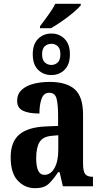

<svg xmlns="http://www.w3.org/2000/svg" viewBox="-20 -978 534 1008"><path d="M190 -840Q207 -863 232 -897Q257 -931 270 -958H404V-950Q393 -936 366 -913Q339 -890 306.5 -867.5Q274 -845 248 -830H190ZM250 -584Q208 -584 180 -611.5Q152 -639 152 -693Q152 -746 180 -774Q208 -802 250 -802Q291 -802 319 -774Q347 -746 347 -693Q347 -639 319 -611.5Q291 -584 250 -584ZM250 -637Q269 -637 283 -650Q297 -663 297 -693Q297 -723 283 -735.5Q269 -748 250 -748Q230 -748 215.5 -735.5Q201 -723 201 -693Q201 -663 215.5 -650Q230 -637 250 -637ZM164 10Q111 10 73.5 -29.5Q36 -69 36 -152Q36 -233 81 -271.5Q126 -310 218 -314L285 -317V-374Q285 -425 277.5 -458Q270 -491 238 -491Q210 -491 198.5 -460Q187 -429 187 -382Q130 -382 100 -397Q70 -412 70 -448Q70 -484 93.5 -506Q117 -528 156 -538Q195 -548 241 -548Q328 -548 372 -509.5Q416 -471 416 -377V-121Q416 -79 427 -64.5Q438 -50 465 -50H468V0H310L293 -74H285Q258 -33 234 -11.5Q210 10 164 10ZM213 -60Q246 -60 266 -95.5Q286 -131 286 -191V-268L252 -265Q205 -261 187.5 -232Q170 -203 170 -147Q170 -60 213 -60Z"/></svg>

Font: Noto Serif ExtraCondensed
Style: Bold
Weight: 700
Width: 2
Designer: Monotype Design Team
Foundry: Monotype Imaging Inc.
Version: Version 2.014; ttfautohint (v1.8.4.7-5d5b)